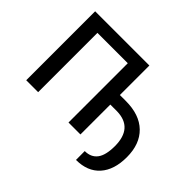

<svg xmlns="http://www.w3.org/2000/svg" viewBox="-183 -979 1400 1400"><g transform="rotate(45 517.5 -278.5)"><path d="M634.8 -406.7H695.8Q837.4 -406.7 914.6 -331.8Q991.7 -256.8 991.7 -122.1Q991.7 8.8 926.8 81.5Q861.8 154.3 743.2 154.3L742.7 63.5Q806.6 63.5 839.8 19.8Q873 -23.9 873 -118.7Q872.1 -303.7 705.6 -308.1H634.8V0H511.7V-611.3H198.7V0H75.7V-710.9H634.8Z"/></g></svg>

Font: Roboto-o Medium
Style: Regular
Weight: 500
Designer: Google
Version: Version 2.134; 2016; ttfautohint (v1.6)